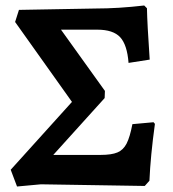

<svg xmlns="http://www.w3.org/2000/svg" viewBox="-20 -674 629 699"><path d="M19 -56 242 -303 35 -594 49 -638 327 -643Q411 -643 505 -654L515 -644Q516 -588 525 -457L448 -445Q443 -511 417.5 -538.5Q392 -566 334 -566H202L362 -343L361 -317L174 -110H346Q386 -110 407.5 -119Q429 -128 441 -151.5Q453 -175 462 -222L539 -229L544 -223Q528 -107 524 -16L507 3L129 -3L42 5Z"/></svg>

Font: Alegreya
Style: Bold
Weight: 700
Designer: Juan Pablo del Peral
Foundry: Huerta Tipografica
Version: Version 2.008; ttfautohint (v1.8)